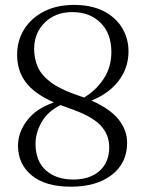

<svg xmlns="http://www.w3.org/2000/svg" viewBox="-20 -730 564 762"><path d="M261 11Q160.5 11 106 -33.8Q51.5 -78.5 51.5 -152Q51.5 -204.5 87.5 -252Q123.5 -299.5 194 -323.5Q115.5 -358.5 81.8 -404.2Q48 -450 48 -512Q48 -569.5 76.2 -614.2Q104.5 -659 155.2 -684.8Q206 -710.5 273.5 -710.5Q343 -710.5 391.2 -685.8Q439.5 -661 464.8 -619Q490 -577 490 -526Q490 -460.5 450.8 -409.2Q411.5 -358 343 -331Q418 -297.5 451.2 -255.2Q484.5 -213 484.5 -163.5Q484.5 -83 423.8 -36Q363 11 261 11ZM287.5 -352Q301.5 -347.5 314 -343Q362.5 -372.5 392.2 -418.5Q422 -464.5 422 -523Q422 -597 379.2 -639.5Q336.5 -682 266.5 -682Q200 -682 157.8 -640.5Q115.5 -599 115.5 -535.5Q115.5 -497 130.2 -463.8Q145 -430.5 182.5 -402.8Q220 -375 287.5 -352ZM121 -160Q121 -91 161.8 -54.2Q202.5 -17.5 271 -17.5Q336 -17.5 374.8 -51.5Q413.5 -85.5 413.5 -146Q413.5 -196.5 377.8 -233.8Q342 -271 248.5 -302.5Q233.5 -307.5 220 -313Q169 -287.5 145 -245Q121 -202.5 121 -160Z"/></svg>

Font: Fraunces 72pt S050 Light
Style: Regular
Weight: 300
Version: Version 1.000; ttfautohint (v1.8.3)